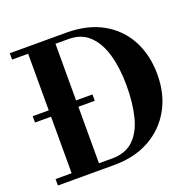

<svg xmlns="http://www.w3.org/2000/svg" viewBox="-130 -887 1043 1023"><g transform="rotate(-20 391.0 -375.0)"><path d="M349 0H28.5V-36.5H119.5V-714H28.5V-750H349Q468 -750 553 -702.8Q638 -655.5 683.5 -571Q729 -486.5 729 -375Q729 -263.5 681.5 -179Q634 -94.5 548.5 -47.2Q463 0 349 0ZM349 -714H274.5V-36.5H349Q426 -36.5 471 -80Q516 -123.5 535.2 -200Q554.5 -276.5 554.5 -375Q554.5 -473.5 533 -550Q511.5 -626.5 466.2 -670.2Q421 -714 349 -714ZM28.7 -393H367.4V-357H28.7Z"/></g></svg>

Font: Bodoni* 06pt
Style: Bold
Weight: 700
Version: Version 2.3